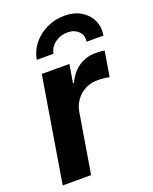

<svg xmlns="http://www.w3.org/2000/svg" viewBox="-143 -845 735 925"><g transform="rotate(-20 224.5 -383.0)"><path d="M15.6 0 104.5 -539.1H246.1L230.5 -445.8H235.4Q258.3 -495.1 296.6 -520.3Q335 -545.4 381.8 -545.4Q393.6 -545.4 406 -544.4Q418.5 -543.5 427.7 -541.5L406.2 -412.6Q396.5 -415.5 378.4 -417.2Q360.4 -418.9 344.2 -418.9Q312 -418.9 283.7 -404.8Q255.4 -390.6 236.3 -364.7Q217.3 -338.9 211.4 -303.7L161.1 0ZM301.3 -765.6Q350.6 -765.6 385.7 -745.1Q420.9 -724.6 437.5 -689.7Q454.1 -654.8 446.8 -611.3H360.4Q365.7 -643.6 344.5 -664.3Q323.2 -685.1 288.1 -685.1Q252.4 -685.1 224.4 -664.3Q196.3 -643.6 190.9 -611.3H105Q112.3 -654.8 140.1 -689.7Q168 -724.6 210.2 -745.1Q252.4 -765.6 301.3 -765.6Z"/></g></svg>

Font: Inter 18pt
Style: Bold Italic
Weight: 700
Italic angle: -9.3988°
Designer: Rasmus Andersson
Foundry: rsms
Version: Version 4.001;git-66647c0bb